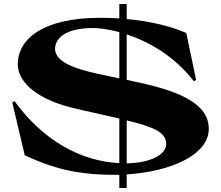

<svg xmlns="http://www.w3.org/2000/svg" viewBox="-20 -827 1080 938"><path d="M67 -513C67 -423 166 -337 355 -295L537 -254L563 -248V-30C378 -39 192 -138 51 -333L40 -326L101 -68C234 -7 350 27 538 27H563V91H599V25C809 12 1000 -68 1000 -198C1000 -333 823 -389 640 -428L599 -437V-659C703 -625 830 -556 927 -430L938 -437L890 -666C818 -697 721 -723 599 -734V-807H563V-737C533 -739 501 -740 468 -740C196 -740 67 -640 67 -513ZM249 -589C249 -629 285 -690 434 -690C462 -690 508 -685 563 -670V-444L460 -466C334 -493 249 -528 249 -589ZM599 -29V-239C739 -205 792 -178 792 -123C792 -73 718 -31 599 -29Z"/></svg>

Font: Coconat
Style: Bold
Weight: 900
Width: 8
Designer: Sara Lavazza
Foundry: Collletttivo
Version: Version 1.000;Glyphs 3.2 (3217)